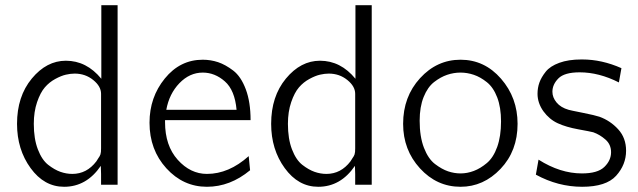

<svg xmlns="http://www.w3.org/2000/svg" viewBox="-20 -715 2467 743"><path d="M45.9 -235.8Q45.9 -341.8 103 -410.9Q160.2 -480 234.9 -480Q314.9 -480 372.1 -410.2V-694.8H435.1V0H371.1V-42L370.1 -73.2Q314.9 7.8 228 7.8Q150.9 7.8 98.4 -64.5Q45.9 -136.7 45.9 -235.8ZM110.8 -235.8Q110.8 -177.7 126.5 -137Q142.1 -96.2 166.5 -77.1Q190.9 -58.1 213.9 -50Q236.8 -42 259.8 -42Q315.9 -42 353 -90.8Q356 -95.7 359.9 -101.8Q363.8 -107.9 365.5 -110.4Q367.2 -112.8 368.7 -117.4Q370.1 -122.1 370.6 -127.4Q371.1 -132.8 371.1 -141.1V-352.1Q371.1 -380.9 340.6 -405.5Q310.1 -430.2 269 -430.2Q252.9 -430.2 234.9 -426Q216.8 -421.9 193.8 -409.4Q170.9 -397 153.6 -377Q136.2 -356.9 123.5 -319.8Q110.8 -282.7 110.8 -235.8Z M558.6 -240.2Q558.6 -338.4 617.7 -411.1Q676.8 -483.9 764.6 -483.9Q795.4 -483.9 824 -474.4Q852.5 -464.8 882.6 -441.9Q912.6 -418.9 931.2 -369.4Q949.7 -319.8 949.7 -250H618.7V-242.2Q618.7 -151.4 667.7 -96.7Q716.8 -42 780.8 -42Q865.7 -42 942.4 -110.8L947.8 -56.2Q870.6 7.8 780.8 7.8Q689 7.8 623.8 -63.7Q558.6 -135.3 558.6 -240.2ZM623.5 -290H895.5Q888.7 -366.2 850.1 -400.1Q811.5 -434.1 764.6 -434.1Q713.9 -434.1 674.3 -393.1Q634.8 -352.1 623.5 -290Z M1029.3 -235.8Q1029.3 -341.8 1086.4 -410.9Q1143.6 -480 1218.3 -480Q1298.3 -480 1355.5 -410.2V-694.8H1418.5V0H1354.5V-42L1353.5 -73.2Q1298.3 7.8 1211.4 7.8Q1134.3 7.8 1081.8 -64.5Q1029.3 -136.7 1029.3 -235.8ZM1094.2 -235.8Q1094.2 -177.7 1109.9 -137Q1125.5 -96.2 1149.9 -77.1Q1174.3 -58.1 1197.3 -50Q1220.2 -42 1243.2 -42Q1299.3 -42 1336.4 -90.8Q1339.4 -95.7 1343.3 -101.8Q1347.2 -107.9 1348.9 -110.4Q1350.6 -112.8 1352.1 -117.4Q1353.5 -122.1 1354 -127.4Q1354.5 -132.8 1354.5 -141.1V-352.1Q1354.5 -380.9 1324 -405.5Q1293.5 -430.2 1252.4 -430.2Q1236.3 -430.2 1218.3 -426Q1200.2 -421.9 1177.2 -409.4Q1154.3 -397 1137 -377Q1119.6 -356.9 1106.9 -319.8Q1094.2 -282.7 1094.2 -235.8Z M1540 -235.8Q1540 -340.8 1605.5 -412.4Q1670.9 -483.9 1762.2 -483.9Q1855 -483.9 1918.9 -410.4Q1982.9 -336.9 1982.9 -235.8Q1982.9 -130.9 1917 -61.5Q1851.1 7.8 1762.2 7.8Q1670.4 7.8 1605.2 -63.5Q1540 -134.8 1540 -235.8ZM1604 -248Q1604 -186 1620.6 -143.1Q1637.2 -100.1 1663.6 -80.1Q1689.9 -60.1 1713.9 -52Q1737.8 -43.9 1762.2 -43.9Q1788.1 -43.9 1813.5 -53.5Q1838.9 -63 1864 -84Q1889.2 -105 1904.1 -146.5Q1918.9 -188 1918.9 -245.1Q1918.9 -299.3 1904.1 -338.1Q1889.2 -377 1864 -397Q1838.9 -417 1813.5 -425.5Q1788.1 -434.1 1762 -434.1Q1735.8 -434.1 1710.4 -425.5Q1685.1 -417 1659.9 -397.5Q1634.8 -377.9 1619.4 -339.6Q1604 -301.3 1604 -248Z M2053.7 -39.1 2064 -97.2Q2147.9 -43.9 2231.9 -43.9Q2293 -43.9 2318.8 -69.1Q2344.7 -94.2 2344.7 -126Q2344.7 -155.8 2323.2 -174.8Q2301.8 -193.8 2275.9 -203.1Q2264.6 -206.1 2217.8 -214.6Q2170.9 -223.1 2138.4 -238Q2106 -252.9 2083 -284.2Q2060.1 -316.4 2060.1 -352.1Q2060.1 -375 2067.4 -395.5Q2074.7 -416 2091.8 -437.5Q2108.9 -459 2144.3 -471.9Q2179.7 -484.9 2230 -484.9H2232.9Q2309.1 -484.9 2384.8 -451.2L2375 -396Q2297.9 -435.1 2223.1 -435.1Q2164.1 -435.1 2140.9 -411.6Q2117.7 -388.2 2117.7 -359.9Q2117.7 -337.9 2133.8 -318.4Q2149.9 -298.8 2180.7 -290Q2186.5 -288.1 2234.6 -278.6Q2282.7 -269 2299.8 -263.2Q2341.8 -248 2372.3 -214.6Q2402.8 -181.2 2402.8 -131.8Q2402.8 -77.6 2364.3 -34.9Q2325.7 7.8 2232.7 7.8Q2139.6 7.8 2053.7 -39.1Z"/></svg>

Font: CMU Bright
Style: Roman
Weight: 500
Version: Version 0.7.0